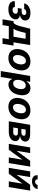

<svg xmlns="http://www.w3.org/2000/svg" viewBox="1940 -2716 980 4901"><g transform="rotate(90 2430.5 -266.0)"><path d="M159.4 -154.5H12.8C-1.4 -47.9 85.2 10.7 215.9 10.7C350.5 10.7 456.7 -49.7 473.4 -151.3C486.2 -227.3 439.6 -274.9 373.6 -279.1L375 -284.8C445 -301.1 491.8 -340.9 501.4 -398.8C517.8 -493.6 444.2 -552.6 311.1 -552.6C188.6 -552.6 83.8 -490.8 65.7 -392.8H211.6C218.8 -424.7 255.3 -447.1 299.7 -447.1C345.2 -447.1 369 -422.2 363.6 -385.7C358.3 -352.6 326.7 -328.5 280.9 -328.5H202.4L185.4 -229.4H263.8C310.7 -229.4 338.1 -202.4 331 -163C323.9 -119.7 282.7 -96.2 233 -96.2C184.7 -96.2 154.8 -118.3 159.4 -154.5Z M473.4 159.8H621.1L647.4 0H980.8L954.5 159.8H1098.7L1145.2 -120H1060.7L1130.7 -545.5H712.4L668.7 -367.2C642.4 -259.9 614 -150.2 561.8 -120H519.9ZM712.4 -120C753.2 -170.8 778.4 -250.7 805.8 -367.2L822.1 -429H969.1L918 -120Z M1460.6 10.7C1624.6 10.7 1745 -101.6 1773.1 -268.5C1800.4 -438.2 1715.9 -552.6 1549.7 -552.6C1384.6 -552.6 1264.2 -440.7 1237.2 -273.1C1209.2 -103.7 1293.7 10.7 1460.6 10.7ZM1389.6 -269.2C1405.2 -365.4 1457.7 -437.1 1534.4 -437.1C1609 -437.1 1635.3 -367.9 1620.4 -273.8C1604.4 -177.6 1551.8 -106.5 1475.5 -106.5C1400.6 -106.5 1374.3 -175.4 1389.6 -269.2Z M1794 204.5H1945.7L1994 -87.4H1999.6C2012.4 -41.9 2049.4 8.9 2137.8 8.9C2262.1 8.9 2375.7 -89.5 2405.9 -272C2436.8 -459.5 2351.6 -552.6 2231.9 -552.6C2140.3 -552.6 2087 -498.2 2060.4 -453.8H2053.6L2068.9 -545.5H1919.7ZM2022.4 -272.7C2037.6 -370 2089.5 -432.2 2163 -432.2C2237.9 -432.2 2266.3 -367.2 2251.4 -272.7C2234.7 -177.6 2184.3 -111.5 2110.4 -111.5C2037.3 -111.5 2006.4 -175.4 2022.4 -272.7Z M2708.1 10.7C2872.2 10.7 2992.5 -101.6 3020.6 -268.5C3047.9 -438.2 2963.4 -552.6 2797.2 -552.6C2632.1 -552.6 2511.7 -440.7 2484.7 -273.1C2456.7 -103.7 2541.2 10.7 2708.1 10.7ZM2637.1 -269.2C2652.7 -365.4 2705.3 -437.1 2782 -437.1C2856.5 -437.1 2882.8 -367.9 2867.9 -273.8C2851.9 -177.6 2799.4 -106.5 2723 -106.5C2648.1 -106.5 2621.8 -175.4 2637.1 -269.2Z M3075.6 0H3343.8C3480.5 0 3565.7 -55.8 3581.3 -148.8C3593 -220.5 3545.8 -277.7 3448.9 -284.4C3529.1 -297.9 3582.4 -338.8 3592 -398.1C3608 -492.2 3533 -545.5 3398.8 -545.5H3166.5ZM3235.1 -113.3 3255 -232.2H3382.5C3424.4 -232.2 3446.4 -208.8 3439.6 -169.7C3434.3 -134.9 3404.8 -113.3 3362.6 -113.3ZM3269.9 -321 3287.6 -429.7H3379.3C3426.1 -429.7 3451.7 -409.1 3446.4 -376.1C3440.7 -342 3409.4 -321 3364.7 -321Z M3830.6 -199.6 3888.1 -545.5H3744L3653.1 0H3802.9L4056.5 -346.9L3998.6 0H4143.1L4234 -545.5H4084.5Z M4442.5 -199.6 4500 -545.5H4355.8L4264.9 0H4414.8L4668.3 -346.9L4610.4 0H4755L4845.9 -545.5H4696.4ZM4455.6 -735.8C4441.1 -649.9 4499.3 -592.3 4607.2 -592.3C4714.5 -592.3 4792.3 -649.9 4806.8 -735.8H4701.3C4695.3 -702.4 4670.8 -672.2 4620.4 -672.2C4568.9 -672.2 4554.7 -703.1 4560 -735.8Z"/></g></svg>

Font: Magic Ui Pro
Style: Bold Italic
Weight: 700
Italic angle: -9.39999°
Designer: Stefan Endress, Andreas Faust
Version: Version 1.000;FEAKit 1.0